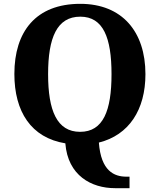

<svg xmlns="http://www.w3.org/2000/svg" viewBox="-20 -745 834 1002"><path d="M580 237H656V177H640C576 177 507 148 496 -1C653 -40 739 -172 739 -358C739 -580 617 -725 399 -725C167 -725 55 -580 55 -359C55 -163 142 -26 321 3C334 172 458 237 580 237ZM398 -57C277 -57 231 -168 231 -358C231 -548 277 -658 399 -658C519 -658 562 -548 562 -358C562 -168 519 -57 398 -57Z"/></svg>

Font: Noto Serif Hentaigana Bold
Style: Regular
Weight: 700
Designer: Kazuhiro Yamada
Foundry: nipponia
Version: Version 1.000